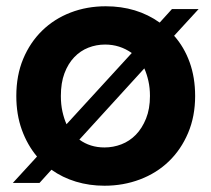

<svg xmlns="http://www.w3.org/2000/svg" viewBox="-20 -583 674 612"><path d="M602 -277Q602 -212 579.5 -159Q557 -106 518 -68.5Q479 -31 426 -11Q373 9 313 9Q265 9 222 -4Q179 -17 144 -42L106 0H21L98 -84Q67 -121 49.5 -169.5Q32 -218 32 -277Q32 -343 54 -395.5Q76 -448 114.5 -485.5Q153 -523 205 -543Q257 -563 317 -563Q416 -563 489 -511L528 -554H613L535 -469Q567 -433 584.5 -384.5Q602 -336 602 -277ZM174 -277Q174 -250 179 -227.5Q184 -205 192 -187L400 -414Q362 -441 315 -441Q287 -441 261.5 -431Q236 -421 216.5 -400.5Q197 -380 185.5 -349.5Q174 -319 174 -277ZM313 -113Q341 -113 367 -123Q393 -133 413 -153.5Q433 -174 445.5 -205Q458 -236 458 -277Q458 -303 453 -325Q448 -347 440 -365L233 -138Q267 -113 313 -113Z"/></svg>

Font: SVN-Poppins SemiBold
Style: Regular
Weight: 600
Designer: Ninad Kale (Devanagari), Jonny Pinhorn (Latin)
Foundry: Indian Type Foundry
Version: Version 3.002 2017